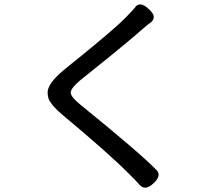

<svg xmlns="http://www.w3.org/2000/svg" viewBox="-20 -786 1040 892"><path d="M681.6 -682.6 667 -671.9Q639.6 -649.4 619.6 -631.3Q599.6 -613.3 486.3 -520.5Q374 -429.7 351.6 -412.1Q308.6 -376 308.6 -355.5Q308.6 -335.9 354.5 -298.8Q627.9 -77.1 705.1 2Q716.8 12.7 716.8 25.4Q716.8 43.9 693.4 65.4Q671.9 85.9 654.3 85.9Q640.6 85.9 628.9 73.2Q614.3 55.7 582 24.4Q492.2 -67.4 268.6 -253.9Q219.7 -294.9 206.1 -326.2Q201.2 -340.8 201.2 -356.4Q201.2 -397.5 275.4 -460Q289.1 -471.7 362.3 -530.3Q520.5 -659.2 564.5 -705.1Q600.6 -742.2 606.4 -750Q607.4 -752 611.3 -756.8Q620.1 -765.6 630.9 -765.6Q650.4 -765.6 675.8 -739.3Q694.3 -721.7 694.3 -707.5Q694.3 -693.4 681.6 -682.6Z"/></svg>

Font: TaiwanPearl
Style: Regular
Weight: 400
Version: Version 2.102